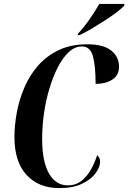

<svg xmlns="http://www.w3.org/2000/svg" viewBox="-20 -954 658 984"><path d="M284 10Q178 10 116 -57.5Q54 -125 54 -252Q54 -311 66 -376.5Q78 -442 104.5 -504.5Q131 -567 174.5 -617Q218 -667 280.5 -697Q343 -727 427 -727Q510 -727 550 -695Q590 -663 590 -612Q590 -568 555.5 -546Q521 -524 470 -524Q470 -617 456 -666.5Q442 -716 400 -716Q364 -716 333 -687.5Q302 -659 277 -610.5Q252 -562 233.5 -501Q215 -440 205.5 -373.5Q196 -307 196 -243Q196 -126 231 -65Q266 -4 328 -4Q367 -4 395.5 -25.5Q424 -47 444.5 -82.5Q465 -118 478 -159Q485 -152 489 -144.5Q493 -137 493 -125Q493 -98 470 -66.5Q447 -35 401 -12.5Q355 10 284 10ZM380 -782Q408 -811 438 -854Q468 -897 489 -934H618L616 -924Q605 -912 579 -892Q553 -872 519 -850Q485 -828 450.5 -807.5Q416 -787 388 -774H378Z"/></svg>

Font: Noto Serif Display ExtraCondensed
Style: Bold Italic
Weight: 700
Width: 2
Italic angle: -12°
Designer: Monotype Design Team
Foundry: Monotype Imaging Inc.
Version: Version 2.009